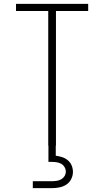

<svg xmlns="http://www.w3.org/2000/svg" viewBox="-20 -755 540 995"><path d="M230 0V-698H63V-735H437V-698H270V0ZM150 220V184H250Q262 184 274.5 182Q287 180 297.5 174Q308 168 314.5 157.5Q321 147 321 134Q321 122 314.5 111Q308 100 297.5 94Q287 88 274.5 86Q262 84 250 84H231V0H269V52Q286 54 302.5 59.5Q319 65 332 76Q345 87 351.5 103Q358 119 358 136Q358 155 349 173Q340 191 324 201.5Q308 212 288.5 216Q269 220 250 220Z"/></svg>

Font: Iosevka Term Curly Extralight
Style: Regular
Weight: 200
Designer: Belleve Invis
Foundry: Belleve Invis
Version: Version 32.3.0